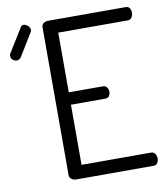

<svg xmlns="http://www.w3.org/2000/svg" viewBox="-174 -802 764 871"><g transform="rotate(-10 208.0 -366.0)"><path d="M142 -395H299Q311 -395 317.5 -386Q324 -377 324 -365Q324 -355 318.5 -346.5Q313 -338 299 -338H142V-61H462Q474 -61 480.5 -51.5Q487 -42 487 -30Q487 -19 481.5 -9.5Q476 0 462 0H106Q95 0 85.5 -6.5Q76 -13 76 -26V-706Q76 -719 85.5 -725Q95 -731 106 -731H462Q476 -731 481.5 -722Q487 -713 487 -702Q487 -689 480.5 -679.5Q474 -670 462 -670H142ZM-45 -589Q-47 -587 -49 -584.5Q-51 -582 -53 -582Q-61 -576 -72.5 -579.5Q-84 -583 -89 -593Q-94 -603 -89 -614L-22 -722Q-20 -726 -17 -729Q-7 -735 3 -730Q13 -725 18 -717Q27 -706 18 -692Z"/></g></svg>

Font: AkaAcidDosis
Style: Regular
Weight: 400
Designer: Edgar Tolentino, Pablo Impallari, Igino Marini, Aka-Acid
Foundry: Edgar Tolentino, Pablo Impallari, Igino Marini, Cyberella
Version: Version 1.007